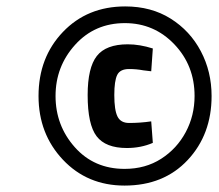

<svg xmlns="http://www.w3.org/2000/svg" viewBox="-20 -733 682 598"><path d="M368 -155Q252 -155 176 -235.5Q100 -316 100 -434Q100 -554 176 -633.5Q252 -713 370 -713Q451 -713 511.5 -675Q572 -637 605.5 -573.5Q639 -510 639 -434Q639 -314 564.5 -234.5Q490 -155 368 -155ZM368 -207Q433 -207 482 -238.5Q531 -270 558.5 -321.5Q586 -373 586 -434Q586 -529 523 -595Q460 -661 369 -661Q275 -661 214 -593.5Q153 -526 153 -434Q153 -342 213 -274.5Q273 -207 368 -207ZM375 -272Q309 -272 281 -308.5Q253 -345 253 -437Q253 -522 281.5 -558.5Q310 -595 378 -595Q415 -595 456 -582L451 -511L426 -514Q405 -518 382 -518Q354 -518 345 -499.5Q336 -481 336 -437Q336 -390 346 -370Q356 -350 382 -350Q417 -350 451 -355L456 -288Q419 -272 375 -272Z"/></svg>

Font: Storia Sans SemiBold
Style: Italic
Weight: 600
Italic angle: -13°
Designer: Campivisivi
Foundry: Accademia di Belle Arti di Urbino and students of MA course of Visual design
Version: Version 60.001;May 25, 2020;FontCreator 12.0.0.2522 64-bit